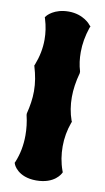

<svg xmlns="http://www.w3.org/2000/svg" viewBox="-82 -744 431 787"><g transform="rotate(10 133.0 -350.5)"><path d="M232 -663C231 -665 201 -703 139 -703C78 -703 51 -670 50 -668L46 -663L48 -657C57 -628 61 -600 61 -572C61 -536 54 -501 40 -465L38 -461L39 -457C49 -424 55 -391 55 -356C55 -325 50 -294 42 -262V-256C49 -227 52 -199 52 -172C52 -132 45 -94 30 -58L28 -54L30 -49C30 -47 50 2 127 2C204 2 226 -44 227 -46L229 -50L227 -55C215 -88 210 -121 210 -155C210 -189 216 -223 228 -256L230 -260L228 -264C217 -295 212 -327 212 -360C212 -392 217 -426 227 -462V-469C219 -495 216 -521 216 -548C216 -582 222 -616 234 -652L237 -658Z"/></g></svg>

Font: Hanalei Fill
Style: Regular
Weight: 400
Designer: Astigmatic (AOETI)
Foundry: Astigmatic (AOETI)
Version: Version 1.000